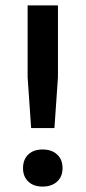

<svg xmlns="http://www.w3.org/2000/svg" viewBox="-20 -680 316 709"><path d="M194 -660V-395L181 -207H95L82 -395V-660ZM137 -128Q171 -128 191 -109.5Q211 -91 211 -59Q211 -28 191 -9.5Q171 9 137 9Q104 9 84.5 -9.5Q65 -28 65 -59Q65 -91 84.5 -109.5Q104 -128 137 -128Z"/></svg>

Font: Kantumruy Pro Medium
Style: Regular
Weight: 500
Designer: Sovichet Tep
Foundry: Sovichet Tep
Version: Version 1.002